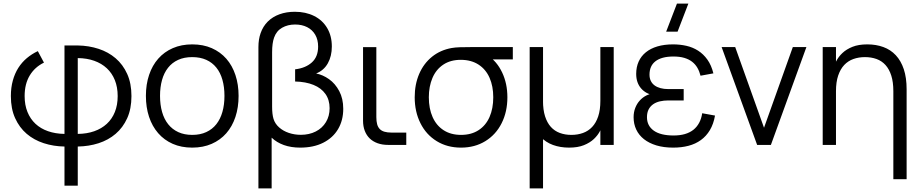

<svg xmlns="http://www.w3.org/2000/svg" viewBox="-20 -800 5086 1060"><path d="M336 225H409.3V9Q470.5 8 524.3 -9.3Q578.2 -26.7 618.4 -61.1Q658.7 -95.5 682.2 -147.3Q705.7 -199.2 705.7 -269.5Q705.7 -339.8 682.2 -391.8Q658.7 -443.8 618.4 -478.3Q578.2 -512.8 524.3 -530.4Q470.5 -548 409.3 -549H336V-60.7Q285.7 -61.5 245.1 -75.7Q204.5 -89.8 175.8 -116.6Q147.2 -143.3 131.6 -181.9Q116 -220.5 116 -269.5Q116 -336.7 144.1 -383.2Q172.2 -429.8 222.7 -454.3L188.8 -517.7Q155.7 -502.2 128.2 -479.1Q100.7 -456 81.1 -425.2Q61.5 -394.3 50.8 -355.3Q40 -316.3 40 -269.5Q40 -199.5 63.5 -147.7Q87 -95.8 127.2 -61.4Q167.5 -27 221.3 -9.5Q275.2 8 336 9ZM409.3 -479.3Q459.7 -478.8 500.2 -464.4Q540.8 -450 569.7 -423.1Q598.5 -396.2 614.1 -357.5Q629.7 -318.8 629.7 -269.5Q629.7 -220.2 614.1 -181.6Q598.5 -143 569.7 -116.4Q540.8 -89.8 500.2 -75.5Q459.7 -61.2 409.3 -60.7Z M1041.2 15Q1101.2 15 1148.6 -5.8Q1196 -26.5 1229.1 -64.1Q1262.2 -101.7 1279.7 -154.3Q1297.2 -207 1297.2 -270.7Q1297.2 -333.3 1279.8 -385.7Q1262.5 -438 1229.6 -475.6Q1196.7 -513.2 1149.2 -534.1Q1101.8 -555 1041.2 -555Q981.7 -555 934.2 -534.3Q886.8 -513.7 853.8 -476.3Q820.8 -439 803.2 -386.7Q785.5 -334.3 785.5 -270.7Q785.5 -207.7 802.8 -155.2Q820.2 -102.7 853.2 -64.8Q886.2 -26.8 933.6 -5.9Q981 15 1041.2 15ZM1041.2 -55.3Q997.7 -55.3 964.5 -70.5Q931.3 -85.7 908.8 -113.8Q886.3 -141.8 874.9 -181.7Q863.5 -221.5 863.5 -270.7Q863.5 -319 874.5 -358.3Q885.5 -397.7 907.7 -425.8Q929.8 -454 963.2 -469.3Q996.5 -484.7 1041.2 -484.7Q1085.2 -484.7 1118.6 -469.7Q1152 -454.7 1174.3 -426.9Q1196.7 -399.2 1207.9 -359.5Q1219.2 -319.8 1219.2 -270.7Q1219.2 -221.8 1207.9 -182.2Q1196.7 -142.7 1174.4 -114.4Q1152.2 -86.2 1118.8 -70.8Q1085.5 -55.3 1041.2 -55.3Z M1406.7 -540Q1406.7 -582.8 1418.7 -616.7Q1431.7 -654.2 1458.2 -680.8Q1484.8 -707.3 1523.1 -721.2Q1561.3 -735 1607.7 -735Q1667.8 -735 1714.2 -711.8Q1760.7 -688.5 1786.3 -645.1Q1812 -601.7 1812 -543.3Q1812 -490 1789.9 -450.5Q1767.8 -411 1725.3 -394.3Q1762.2 -387.2 1796.5 -362.9Q1830.8 -338.7 1852.9 -297.1Q1875 -255.5 1875 -199.3Q1875 -135.8 1846.6 -87.5Q1818.2 -39.2 1764.6 -12.1Q1711 15 1637.3 15Q1586.8 15 1546.9 0.7Q1507 -13.7 1479.7 -40V240H1406.7ZM1640.7 -55.7Q1687 -55.7 1723.1 -74Q1759.2 -92.3 1779.4 -125.8Q1799.7 -159.2 1799.7 -202.7Q1799.7 -248.8 1776.6 -281.4Q1753.5 -314 1710.8 -331.3Q1668 -348.7 1609.3 -350V-417.3Q1666.7 -424 1701.5 -455.2Q1736.3 -486.3 1736.3 -543Q1736.3 -580.7 1720.4 -608.1Q1704.5 -635.5 1675.8 -650.1Q1647 -664.7 1609.3 -664.7Q1568.7 -664.7 1537.4 -646.9Q1506.2 -629.2 1493.3 -592.7Q1482.3 -562.3 1482.3 -511.7V-211Q1482.3 -169.3 1490 -143.7Q1498.3 -116.8 1520.8 -96.8Q1543.2 -76.8 1574.7 -66.2Q1606.2 -55.7 1640.7 -55.7Z M2223 -68H2142Q2118.8 -68 2102.8 -72.7Q2086.7 -77.3 2076.7 -87.5Q2066.7 -97.7 2062.2 -113.9Q2057.7 -130.2 2057.7 -153.7V-539.7H1984.3V-143.7V-133.3Q1984.3 -102.5 1993.9 -77.6Q2003.5 -52.7 2021.2 -35.6Q2039 -18.5 2064.8 -9.2Q2090.7 0 2122.7 0H2133H2223Z M2525.2 15Q2449 15 2390.9 -20.8Q2332.8 -56.5 2301.2 -119.8Q2269.5 -183 2269.5 -263Q2269.5 -334.5 2294.3 -392.1Q2319.2 -449.7 2365.2 -486.8Q2411.2 -523.8 2473.8 -535Q2492.8 -538.3 2518.6 -539.2Q2544.3 -540 2578.5 -540H2811.2V-472H2649.2L2673.5 -493.3Q2723 -461.2 2752.1 -400.2Q2781.2 -339.2 2781.2 -263Q2781.2 -182.8 2749.4 -119.7Q2717.7 -56.5 2659.5 -20.8Q2601.3 15 2525.2 15ZM2525.2 -55.3Q2582.2 -55.3 2622.2 -81.4Q2662.3 -107.5 2682.8 -154.3Q2703.2 -201.2 2703.2 -263Q2703.2 -324 2682.8 -370.5Q2662.3 -417 2622.2 -443.2Q2582 -469.3 2525.2 -469.7Q2467.5 -470 2427.5 -443.3Q2387.5 -416.7 2367.5 -369.7Q2347.5 -322.7 2347.5 -263Q2347.5 -200.3 2368.4 -153.5Q2389.3 -106.7 2429.3 -81Q2469.3 -55.3 2525.2 -55.3Z M2977.8 -243.5Q2977.8 -193.5 2989.2 -157.8Q3000.7 -122 3021.2 -99.3Q3041.7 -76.7 3070.6 -66Q3099.5 -55.3 3134.5 -55.3Q3169.2 -55.3 3198.6 -65.9Q3228 -76.5 3249.3 -99.2Q3270.7 -121.8 3282.6 -157.6Q3294.5 -193.3 3294.5 -243.5L3311.2 -123.3Q3305.3 -102 3293 -77.6Q3280.7 -53.2 3258.8 -32.6Q3237 -12 3203.5 1.5Q3170 15 3121.8 15Q3073.2 15 3032.9 0.3Q2992.7 -14.3 2964.1 -45Q2935.5 -75.7 2919.8 -122.4Q2904.2 -169.2 2904.2 -233.3V-540H2977.8ZM3368.2 -540V0H3294.5V-540ZM2904.2 -540H2978V240H2904.2Z M3720.7 -625H3657.7L3717.3 -780H3780.3ZM3696.5 15Q3644.7 15 3604 2.8Q3563.3 -9.5 3535.2 -31.7Q3507.2 -53.8 3492.6 -84.7Q3478 -115.5 3478 -152.7Q3478 -180.8 3487.2 -204.3Q3496.3 -227.8 3512 -245Q3527.7 -262.2 3547.8 -272.5Q3568 -282.8 3590.2 -284.3L3590.8 -271.7Q3568.2 -277.2 3550 -287.3Q3531.8 -297.5 3519 -312.4Q3506.2 -327.3 3499.2 -347.2Q3492.3 -367.2 3492.3 -392.2Q3492.3 -429.8 3505.9 -460Q3519.5 -490.2 3545.6 -511.3Q3571.7 -532.5 3609.6 -543.8Q3647.5 -555 3696.2 -555Q3734.3 -555 3769.6 -547Q3804.8 -539 3834.1 -520.3Q3863.3 -501.7 3885.3 -471Q3907.3 -440.3 3918.5 -395L3847.5 -382Q3841.3 -406.3 3830.1 -425.8Q3818.8 -445.3 3800.9 -459.2Q3783 -473 3757.8 -480.5Q3732.5 -488 3698.2 -488Q3664.5 -488 3639.5 -481.2Q3614.5 -474.3 3598.2 -461.4Q3581.8 -448.5 3573.8 -430.1Q3565.8 -411.7 3565.8 -388Q3565.8 -368.3 3573 -353.4Q3580.2 -338.5 3593.8 -328.5Q3607.3 -318.5 3626.6 -313.3Q3645.8 -308.2 3669.8 -308.2H3754.5V-245.5H3669.8Q3645 -245.5 3623.4 -240.5Q3601.8 -235.5 3585.9 -224.4Q3570 -213.3 3560.9 -195.8Q3551.8 -178.2 3551.8 -152.7Q3551.8 -105.7 3589.3 -78.8Q3626.8 -52 3699 -52Q3733.7 -52 3760.8 -59.8Q3788 -67.7 3807.8 -83.2Q3827.5 -98.8 3839.8 -121.8Q3852.2 -144.7 3856.7 -174.8L3927.5 -162Q3919.3 -115.3 3899.3 -81.8Q3879.3 -48.3 3849.5 -26.8Q3819.7 -5.2 3781.1 4.9Q3742.5 15 3696.5 15Z M4160 0 3964 -540H4039L4198 -94.7L4357 -540H4432L4236 0Z M4912 -296.5Q4912 -347 4900.6 -382.7Q4889.2 -418.3 4868.7 -441Q4848.2 -463.7 4819.2 -474.2Q4790.3 -484.7 4755.3 -484.7Q4720.7 -484.7 4691.4 -474.2Q4662.2 -463.8 4640.8 -441.2Q4619.5 -418.5 4607.4 -382.8Q4595.3 -347 4595.3 -296.5L4578.7 -416.7Q4584.5 -438.2 4596.8 -462.5Q4609.2 -486.8 4631 -507.4Q4652.8 -528 4686.3 -541.5Q4719.8 -555 4768 -555Q4816.7 -555 4856.8 -540.3Q4897 -525.7 4925.6 -495Q4954.2 -464.3 4969.8 -417.6Q4985.3 -370.8 4985.3 -306.7V189.5H4912ZM4522 0V-540H4595.3V0Z"/></svg>

Font: Vela Sans GX ExtLt
Style: Regular
Weight: 200
Designer: Principal design: Mikhail Sharanda - project Manrope.
Design modification: Ravid Balaliev
Foundry: Mikhail Sharanda
Version: Version 1.001